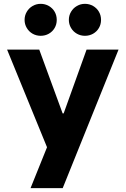

<svg xmlns="http://www.w3.org/2000/svg" viewBox="-20 -760 649 991"><path d="M16.6 -503.9H182.6L303.2 -174.8H308.6L426.8 -503.9H591.8L303.7 210.9H137.7L222.7 0ZM106.9 -657.2Q106.9 -680.2 118.2 -699.2Q129.4 -718.3 148.4 -729.2Q167.5 -740.2 189.9 -740.2Q212.9 -740.2 231.9 -729.2Q251 -718.3 262 -699.5Q272.9 -680.7 272.9 -657.2Q272.9 -634.3 262 -615.5Q251 -596.7 231.9 -585.9Q212.9 -575.2 189.9 -575.2Q167.5 -575.2 148.4 -585.9Q129.4 -596.7 118.2 -615.7Q106.9 -634.8 106.9 -657.2ZM335.4 -657.2Q335.4 -680.2 346.7 -699.2Q357.9 -718.3 377 -729.2Q396 -740.2 418.5 -740.2Q441.4 -740.2 460.4 -729.2Q479.5 -718.3 490.5 -699.5Q501.5 -680.7 501.5 -657.2Q501.5 -634.3 490.5 -615.5Q479.5 -596.7 460.4 -585.9Q441.4 -575.2 418.5 -575.2Q396 -575.2 377 -585.9Q357.9 -596.7 346.7 -615.7Q335.4 -634.8 335.4 -657.2Z"/></svg>

Font: Wanted Sans ExtraBold
Style: Regular
Weight: 800
Designer: Original Design by Kil Hyung-jin and Kang Hanbin, Wanted Lab, Inc; Hangeul from Source Han Sans by Jang Soo-young and Ka
Foundry: Wanted Lab, Inc.
Version: Version 1.003